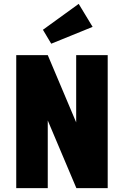

<svg xmlns="http://www.w3.org/2000/svg" viewBox="-20 -973 641 993"><path d="M64 0H227V-350L375 0H537V-688H374V-340L227 -688H64ZM245 -747 459 -834 387 -953 202 -819Z"/></svg>

Font: Secuela Black
Style: Regular
Weight: 900
Designer: Fernando Haro
Foundry: deFharo
Version: Version 1.704